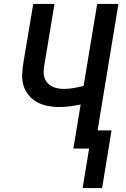

<svg xmlns="http://www.w3.org/2000/svg" viewBox="-20 -755 640 976"><path d="M400 201 433 0H353L390 -224Q362 -218 334.5 -214.5Q307 -211 280 -211Q250 -211 220.5 -217Q191 -223 166.5 -237Q142 -251 124 -273.5Q106 -296 98.5 -323.5Q91 -351 93 -382Q95 -413 100 -443L149 -735H257L206 -428Q203 -412 202 -395Q201 -378 205 -363Q209 -348 219 -336Q229 -324 243 -316.5Q257 -309 273 -306Q289 -303 305 -303Q330 -303 355 -307.5Q380 -312 405 -318L474 -735H582L476 -92H547L499 201Z"/></svg>

Font: Iosevka SS04 Semibold Extended
Style: Italic
Weight: 600
Width: 7
Italic angle: -9°
Monospace: yes
Designer: Belleve Invis
Foundry: Belleve Invis
Version: Version 19.0.0; ttfautohint (v1.8.4)